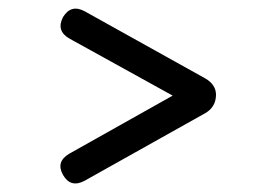

<svg xmlns="http://www.w3.org/2000/svg" viewBox="-20 -551 649 448"><path d="M127 -143C138.5 -122.5 155.5 -117.5 177 -129C177 -129 459 -287 459 -287C459 -287 459 -287 459 -287C475.5 -296.5 484 -311 484 -330C484 -330 484 -330 484 -330C484 -345.5 475.5 -358.5 459 -368C459 -368 177 -525 177 -525C177 -525 177 -525 177 -525C156 -536 139.5 -531.5 127 -511C127 -511 127 -511 127 -511C116 -489.5 121 -473 142 -461C142 -461 408 -314 408 -314C408 -314 408 -342 408 -342C408 -342 141 -192 141 -192C141 -192 141 -192 141 -192C120.5 -179.5 115.5 -163.5 127 -143C127 -143 127 -143 127 -143Z"/></svg>

Font: Jura-Fortis-Bold
Style: Bold
Weight: 500
Designer: Daniel Johnson, Alexei Vanyashin, Mirko Velimirovic
Foundry: Daniel Johnson
Version: ""